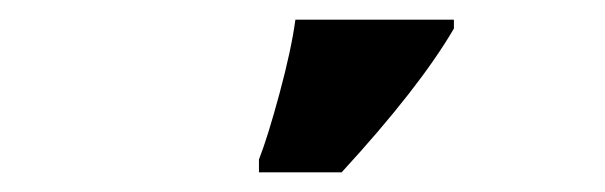

<svg xmlns="http://www.w3.org/2000/svg" viewBox="-20 -741 614 195"><path d="M243 -579Q252 -602 264 -646.5Q276 -691 280 -721H441V-712Q406 -652 327 -566H243Z"/></svg>

Font: Montserrat GRBold
Style: Regular
Weight: 700
Designer: Julieta Ulanovsky
Foundry: Julieta Ulanovsky
Version: Version 1.00 May 29, 2023, initial release